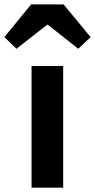

<svg xmlns="http://www.w3.org/2000/svg" viewBox="-66 -863 436 883"><path d="M79.1 0V-559.6H224.6V0ZM-45.9 -692.4 77.1 -842.8H226.6L350.6 -692.4L293.9 -638.7L154.3 -749H150.4L9.8 -638.7Z"/></svg>

Font: Nasu
Style: Bold
Weight: 700
Designer: Ryoko NISHIZUKA (kana &amp; ideographs); Paul D. Hunt (Latin, Greek &amp; Cyrillic); Wenlong ZHANG (bopomofo); Sandoll C
Version: Version 2014.1215